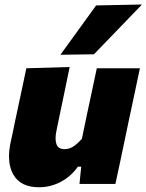

<svg xmlns="http://www.w3.org/2000/svg" viewBox="-20 -796 634 831"><path d="M149.5 14.5Q70 14.5 39 -38.5Q19 -72 19 -119Q19 -146 25.5 -177.5Q30 -199.5 35 -221.5Q39.5 -243.5 45.5 -272.5Q61 -345 72 -396.5Q83 -448 94 -500.5L281.5 -506Q271 -454 260.2 -402.5Q249.5 -351 238 -296.5L224.5 -231Q220.5 -213 220.5 -198Q220.5 -184.5 224 -173.5Q230.5 -150.5 259.5 -150.5Q281 -150.5 299 -163Q317 -175.5 334.5 -195.5L355.5 -296.5Q367.5 -351 377.5 -399.5Q387.5 -448 399 -500.5H585.5Q574.5 -448 563.5 -396.2Q552.5 -344.5 537 -272L525 -214.5Q512 -152.5 501.5 -102.5Q490.5 -52.5 479.5 0H324L331.5 -74.5H317Q287.5 -32.5 243 -9Q198.5 14.5 149.5 14.5ZM241.5 -559Q280.5 -613 319 -666Q357.5 -719 396 -772.5L594.5 -776.5Q541 -720.5 488.5 -666.5Q436 -612.5 386.5 -561Z"/></svg>

Font: Heraclito ExtraBold
Style: Italic
Weight: 800
Italic angle: -12°
Designer: Kostas Bartsokas (font) & Cristiano Sobral (main changes)
Foundry: Kostas Bartsokas (font) & Cristiano Sobral (main changes)
Version: Version 1.00;July 8, 2020;FontCreator 13.0.0.2655 64-bit